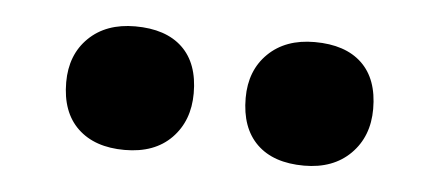

<svg xmlns="http://www.w3.org/2000/svg" viewBox="-28 -831 555 243"><g transform="rotate(5 250.0 -709.5)"><path d="M283 -710Q283 -745 305 -766.5Q327 -788 364 -788Q403 -788 424 -768Q445 -748 445 -710Q445 -675 423 -653Q401 -631 364 -631Q325 -631 304 -651.5Q283 -672 283 -710ZM55 -710Q55 -745 77 -766.5Q99 -788 136 -788Q175 -788 196 -768Q217 -748 217 -710Q217 -675 195.5 -653Q174 -631 136 -631Q98 -631 76.5 -651.5Q55 -672 55 -710Z"/></g></svg>

Font: Mach SemiBold
Style: Regular
Weight: 600
Version: Version 1.002